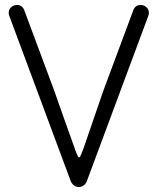

<svg xmlns="http://www.w3.org/2000/svg" viewBox="-20 -750 632 770"><path d="M296 0Q277 0 265 -20L17 -687Q15 -692 15 -698Q15 -719 36 -728Q42 -730 48 -730Q69 -730 77 -710L198 -385L236 -277L281 -151Q292 -119 297 -119H299Q302 -120 315 -155L394 -385L515 -710Q523 -730 544 -730Q550 -730 556 -728Q577 -719 577 -698Q577 -692 575 -687L327 -20Q316 0 296 0Z"/></svg>

Font: Gardens CM
Style: Regular
Weight: 400
Designer: Created by: Aleksander Shevchuk, 2010. Modifed by: Daren Olsen, 2020.
Foundry: High-Logic / FontCreator v.13.0.0 build 2663 (64-bit)
Version: Version 3.003 Ukrainian, initial release